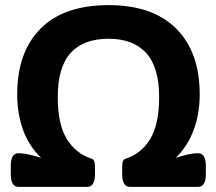

<svg xmlns="http://www.w3.org/2000/svg" viewBox="-20 -728 843 748"><path d="M52 0Q22 0 22 -50V-81Q22 -131 51 -131Q71 -131 97 -125Q123 -119 140 -113Q92 -160 69.5 -223Q47 -286 47 -360Q47 -525 138 -616.5Q229 -708 403 -708Q575 -708 666.5 -616.5Q758 -525 758 -360Q758 -286 735 -223Q712 -160 665 -113Q681 -119 706.5 -125Q732 -131 752 -131Q782 -131 782 -81V-50Q782 0 752 0H486Q456 0 456 -50V-76Q456 -92 458.5 -99.5Q461 -107 470 -110Q530 -129 565 -186.5Q600 -244 600 -350Q600 -466 549.5 -521.5Q499 -577 403 -577Q305 -577 255 -521.5Q205 -466 205 -350Q205 -244 240 -187Q275 -130 336 -110Q345 -107 347.5 -99.5Q350 -92 350 -76V-50Q350 0 320 0Z"/></svg>

Font: Asap Semi Expanded
Style: Bold
Weight: 700
Width: 6
Designer: Pablo Cosgaya
Foundry: Omnibus-Type
Version: Version 3.001; ttfautohint (v1.8.4.7-5d5b)